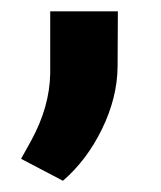

<svg xmlns="http://www.w3.org/2000/svg" viewBox="-20 -140 284 338"><path d="M90.8 178.2 17.1 139.6 34.7 107.9Q67.4 48.3 68.4 -10.7V-120.1H187.5L187 -22.5Q186.5 31.7 159.7 86.9Q132.8 142.1 90.8 178.2Z"/></svg>

Font: Vazir FD
Style: Bold-FD
Weight: 700
Designer: Saber Rastikerdar
Foundry: Saber Rastikerdar
Version: Version 30.1.0